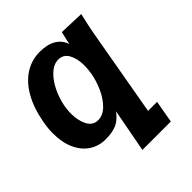

<svg xmlns="http://www.w3.org/2000/svg" viewBox="-204 -691 1008 1008"><g transform="rotate(-45 300.0 -187.0)"><path d="M175 10Q124.5 10 85 -16.2Q45.5 -42.5 23.2 -91.5Q1 -140.5 1 -207.5Q1 -244.5 8.5 -285.5Q24 -372 58.8 -433.8Q93.5 -495.5 143.8 -527.8Q194 -560 254.5 -560Q311 -560 346.2 -539Q381.5 -518 393.5 -479L410.5 -551L549.5 -546L544.5 -524Q531.5 -468.5 525 -432L438 61.5H505L483 185.5H272L317.5 -55.5Q289 -17.5 257 -3.8Q225 10 175 10ZM365 -285.5Q370.5 -315.5 370.5 -342.5Q370.5 -394.5 351.8 -428.5Q333 -462.5 295.5 -462.5Q260.5 -462.5 229.2 -433.2Q198 -404 176.2 -358.5Q154.5 -313 146 -265.5Q141.5 -241 141.5 -214.5Q141.5 -161.5 160.8 -125.2Q180 -89 218.5 -89Q255 -89 285.8 -119.8Q316.5 -150.5 337 -196Q357.5 -241.5 365 -285.5Z"/></g></svg>

Font: JuliaMono ExtraBoldItalic
Style: Regular
Weight: 800
Italic angle: -9°
Monospace: yes
Designer: cormullion
Foundry: corm
Version: Version 0.049; ttfautohint (v1.8.4)